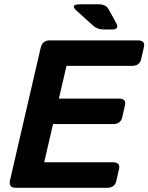

<svg xmlns="http://www.w3.org/2000/svg" viewBox="-20 -892 705 912"><path d="M343.3 -841.8Q310.5 -871.6 361.8 -871.6H447.8Q482.9 -871.6 495.6 -848.6L531.7 -783.2Q548.8 -752 512.7 -752H472.2Q442.4 -752 421.9 -770.5ZM53.7 0Q19.5 0 27.8 -36.6L172.9 -663.6Q181.2 -700.2 215.3 -700.2H634.3Q670.9 -700.2 663.6 -668.5L650.4 -610.8Q643.1 -579.1 606.4 -579.1H295.9L259.8 -423.8H544.4Q581.1 -423.8 573.7 -392.1L560.5 -334.5Q553.2 -302.7 516.6 -302.7H231.9L189.9 -121.1H516.1Q552.7 -121.1 545.4 -89.4L532.2 -31.7Q524.9 0 488.3 0Z"/></svg>

Font: Istok
Style: Bold Italic
Weight: 700
Italic angle: -13°
Designer: Andrey V. Panov
Foundry: Andrey V. Panov
Version: Version 1.0.3